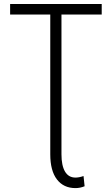

<svg xmlns="http://www.w3.org/2000/svg" viewBox="-20 -731 561 964"><path d="M404.8 204.1Q382.3 213.4 358.9 213.4Q299.3 213.4 265.9 169.9Q232.4 126.5 232.4 43.5V-658.2H30.8V-710.9H490.7V-658.2H288.6V43.5Q288.6 100.1 306.4 130.4Q324.2 160.6 358.9 160.6Q377.4 160.6 399.4 152.8Z"/></svg>

Font: Roboto Condensed Light
Style: Regular
Weight: 300
Designer: Google
Version: Version 2.134; 2016